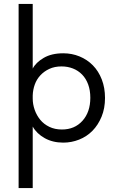

<svg xmlns="http://www.w3.org/2000/svg" viewBox="-20 -720 598 980"><path d="M75 240V-700H147V-370Q163 -401 203 -424.5Q243 -448 303 -448Q347 -448 386 -432Q425 -416 454 -386.5Q483 -357 499.5 -314.5Q516 -272 516 -220Q516 -167 498.5 -124.5Q481 -82 452 -52.5Q423 -23 384 -7.5Q345 8 303 8Q249 8 208 -15Q167 -38 147 -74V240ZM294 -381Q259 -381 232 -368.5Q205 -356 186 -335.5Q167 -315 157.5 -288.5Q148 -262 147 -233V-217Q147 -188 157 -159.5Q167 -131 185.5 -108.5Q204 -86 232 -72.5Q260 -59 296 -59Q361 -59 401 -103.5Q441 -148 441 -221Q441 -259 430 -289Q419 -319 399 -339.5Q379 -360 352 -370.5Q325 -381 294 -381Z"/></svg>

Font: Tilda Sans
Style: Regular
Weight: 400
Designer: ParaType Ltd
Foundry: ParaType Ltd
Version: Version 1.009